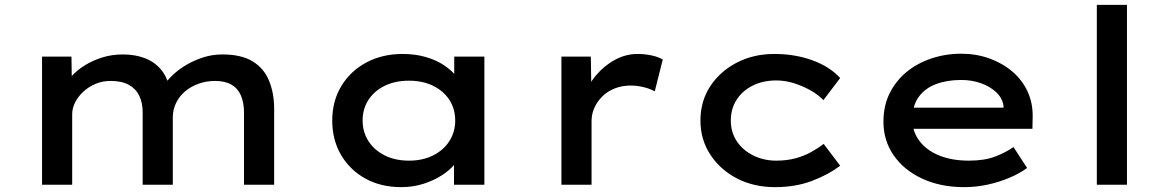

<svg xmlns="http://www.w3.org/2000/svg" viewBox="-20 -760 4817 790"><path d="M153 0V-527H274L276 -395L243 -400Q254 -424 276 -448Q298 -472 329.5 -491.5Q361 -511 400.5 -523.5Q440 -536 486 -536Q536 -536 576.5 -520.5Q617 -505 644 -472Q671 -439 679 -387L647 -393L655 -409Q668 -430 692 -452.5Q716 -475 747.5 -493.5Q779 -512 816.5 -524Q854 -536 895 -536Q973 -536 1019.5 -507.5Q1066 -479 1087 -428Q1108 -377 1108 -312V0H984V-297Q984 -337 971.5 -366.5Q959 -396 932.5 -411.5Q906 -427 865 -427Q829 -427 797 -415.5Q765 -404 741 -383.5Q717 -363 704 -335.5Q691 -308 691 -277V0H567V-298Q567 -337 553 -366Q539 -395 510 -411Q481 -427 435 -427Q401 -427 372 -414.5Q343 -402 321.5 -381.5Q300 -361 288.5 -337.5Q277 -314 277 -290V0Z M1631 10Q1547 10 1483 -25.5Q1419 -61 1383 -123Q1347 -185 1347 -264Q1347 -344 1384.5 -406Q1422 -468 1487.5 -503Q1553 -538 1637 -538Q1688 -538 1731.5 -525.5Q1775 -513 1807 -491.5Q1839 -470 1858.5 -445Q1878 -420 1881 -394L1849 -395V-527H1973V0H1848V-139L1875 -134Q1872 -110 1851 -84.5Q1830 -59 1797 -38Q1764 -17 1721.5 -3.5Q1679 10 1631 10ZM1663 -99Q1719 -99 1762 -120.5Q1805 -142 1829 -179.5Q1853 -217 1853 -264Q1853 -312 1829 -349Q1805 -386 1762 -407Q1719 -428 1663 -428Q1606 -428 1563 -407Q1520 -386 1496 -349Q1472 -312 1472 -264Q1472 -217 1496 -179.5Q1520 -142 1563 -120.5Q1606 -99 1663 -99Z M2290 0V-527H2411L2414 -342L2384 -359Q2398 -409 2432 -449.5Q2466 -490 2510.5 -514Q2555 -538 2603 -538Q2633 -538 2661 -532Q2689 -526 2707 -515L2674 -384Q2655 -395 2628 -401.5Q2601 -408 2575 -408Q2539 -408 2509 -396Q2479 -384 2458 -363Q2437 -342 2425.5 -316Q2414 -290 2414 -262V0Z M3169 10Q3081 10 3012 -26Q2943 -62 2902.5 -124Q2862 -186 2862 -264Q2862 -343 2902 -404.5Q2942 -466 3011 -502Q3080 -538 3166 -538Q3251 -538 3322.5 -512Q3394 -486 3437 -439L3368 -348Q3346 -371 3313.5 -389Q3281 -407 3245.5 -418Q3210 -429 3174 -429Q3119 -429 3076.5 -407.5Q3034 -386 3010.5 -349Q2987 -312 2987 -264Q2987 -216 3011.5 -179Q3036 -142 3079 -120.5Q3122 -99 3174 -99Q3217 -99 3252.5 -108.5Q3288 -118 3317 -134Q3346 -150 3369 -168L3437 -78Q3388 -41 3320.5 -15.5Q3253 10 3169 10Z M3947 10Q3850 10 3774.5 -25Q3699 -60 3657 -121Q3615 -182 3615 -259Q3615 -324 3640 -375Q3665 -426 3708.5 -462.5Q3752 -499 3811 -519Q3870 -539 3935 -539Q3997 -539 4051 -519.5Q4105 -500 4145.5 -465.5Q4186 -431 4208 -383.5Q4230 -336 4229 -279L4228 -230H3711L3688 -317H4125L4109 -303V-325Q4104 -357 4079 -380.5Q4054 -404 4016.5 -417.5Q3979 -431 3935 -431Q3877 -431 3831.5 -414Q3786 -397 3760 -361Q3734 -325 3734 -268Q3734 -218 3763.5 -179.5Q3793 -141 3845 -120Q3897 -99 3967 -99Q4031 -99 4075 -116Q4119 -133 4150 -155L4206 -69Q4175 -46 4133.5 -28.5Q4092 -11 4044.5 -0.5Q3997 10 3947 10Z M4493 0V-740H4617V0Z"/></svg>

Font: Lexend Mega Medium
Style: Regular
Weight: 500
Version: Version 1.007